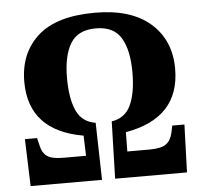

<svg xmlns="http://www.w3.org/2000/svg" viewBox="-52 -779 882 833"><g transform="rotate(-5 389.0 -362.5)"><path d="M48 0H359L353 -249Q294 -258 270 -311Q246 -364 246 -453Q246 -550 278.5 -603.5Q311 -657 389 -657Q467 -657 499 -603.5Q531 -550 531 -453Q531 -364 506.5 -311Q482 -258 423 -249L416 0H729L736 -208H683L676 -175Q668 -142 646.5 -127.5Q625 -113 575 -113H479L480 -197Q717 -238 717 -453Q717 -577 632.5 -651Q548 -725 391 -725Q223 -725 141.5 -651Q60 -577 60 -453Q60 -239 296 -198L299 -110H201Q151 -110 130 -124.5Q109 -139 102 -172L94 -205H41Z"/></g></svg>

Font: Noto Serif SemiCondensed Extra
Style: Regular
Weight: 800
Width: 4
Designer: Monotype Design Team
Foundry: Monotype Imaging Inc.
Version: Version 1.002